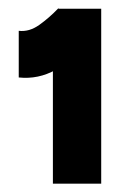

<svg xmlns="http://www.w3.org/2000/svg" viewBox="-20 -821 319 461"><path d="M107 -380V-734L120 -800H223V-380ZM25 -635V-747Q50 -744 74 -761Q98 -778 120 -801L199 -728Q156 -677 114 -653.5Q72 -630 25 -635Z"/></svg>

Font: Figtree Light Black
Style: Regular
Weight: 900
Version: Version 2.000